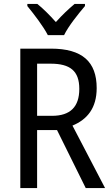

<svg xmlns="http://www.w3.org/2000/svg" viewBox="-20 -963 571 983"><path d="M225 -783H308C330 -829 381 -892 415 -932V-943H362C328 -914 301 -889 266 -850C235 -885 200 -920 171 -943H120V-932C155 -889 202 -828 225 -783ZM241 -714H84V0H170V-297H272L419 0H518L351 -320C426 -351 475 -409 475 -512C475 -647 401 -714 241 -714ZM239 -637C339 -637 386 -600 386 -508C386 -416 340 -370 246 -370H170V-637Z"/></svg>

Font: Noto Sans Oriya Cond
Style: Regular
Weight: 400
Width: 3
Designer: Amélie Bonet and Sol Matas
Foundry: Google LLC
Version: Version 2.006